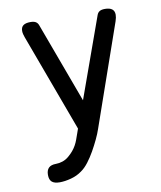

<svg xmlns="http://www.w3.org/2000/svg" viewBox="-86 -619 772 918"><g transform="rotate(-10 300.0 -160.5)"><path d="M253 11 260 -9 85 -483Q82 -491 80 -499Q78 -507 78 -515Q78 -533 89.5 -541.5Q101 -550 124 -550Q141 -550 150 -544.5Q159 -539 163 -528L307 -138L447 -528Q451 -539 460 -544.5Q469 -550 486 -550Q509 -550 520.5 -541Q532 -532 532 -514Q532 -507 530.5 -499.5Q529 -492 526 -483L354 10Q347 31 334.5 57.5Q322 84 307 110.5Q292 137 274.5 160Q257 183 238 196Q215 213 185 221Q155 229 130 229Q104 229 92 218.5Q80 208 80 185V184Q80 162 91.5 150.5Q103 139 127 139Q143 139 159.5 133.5Q176 128 190 116Q204 104 213.5 92.5Q223 81 230 68.5Q237 56 242 42Q247 28 253 11Z"/></g></svg>

Font: Maple Mono NL
Style: Regular
Weight: 400
Monospace: yes
Designer: subframe7536
Version: Version 7.000